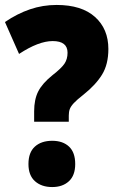

<svg xmlns="http://www.w3.org/2000/svg" viewBox="-20 -744 473 776"><path d="M118 -294Q118 -342 134.5 -374.5Q151 -407 192 -440Q228 -468 240.5 -486.5Q253 -505 253 -531Q253 -578 193 -578Q136 -578 57 -526L0 -655Q50 -689 101.5 -706.5Q153 -724 209 -724Q310 -724 364 -675.5Q418 -627 418 -546Q418 -484 392.5 -442.5Q367 -401 318 -362Q291 -341 278.5 -327.5Q266 -314 262 -303Q258 -292 258 -277V-252H118ZM95 -81Q95 -128 121 -151.5Q147 -175 191 -175Q234 -175 259 -151.5Q284 -128 284 -81Q284 -35 258.5 -11.5Q233 12 191 12Q148 12 121.5 -11.5Q95 -35 95 -81Z"/></svg>

Font: Noto Sans Thai Cond Blk
Style: Regular
Weight: 900
Width: 3
Designer: Monotype Design Team
Foundry: Monotype Imaging Inc.
Version: Version 2.002; ttfautohint (v1.8.4.7-5d5b)